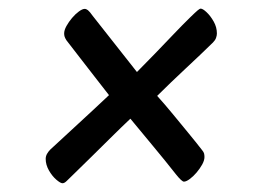

<svg xmlns="http://www.w3.org/2000/svg" viewBox="-20 -531 592 445"><path d="M124.8 -106.3Q120.2 -106.3 110.6 -114.5Q100.9 -122.8 93.4 -136Q85.9 -149.2 85.9 -162.7Q85.9 -168.6 88.8 -174.1Q91.8 -179.5 96.4 -184.2Q126.9 -212.6 162.8 -245.5Q198.7 -278.4 232.6 -310.5Q216.7 -331.4 198.8 -353.9Q181 -376.4 164.3 -398.4Q147.7 -420.4 134 -437.6Q130.7 -442.8 129.7 -446.2Q128.7 -449.5 128.7 -453.5Q128.7 -461.1 134 -470.7Q139.4 -480.4 147 -489.4Q154.6 -498.4 162.8 -504.4Q171 -510.4 176.3 -510.4Q179.9 -510.4 183.9 -507.3Q187.9 -504.1 195.2 -493.8Q219.6 -462.7 246.2 -429.1Q272.8 -395.6 297.4 -364.1Q317.3 -384.1 338.6 -406.1Q359.8 -428.1 380.8 -450.1Q401.7 -472.1 420.4 -490.4Q433.2 -502.9 438 -506.9Q442.9 -511 445.1 -511Q450 -511 458.8 -502.7Q467.7 -494.4 475.2 -481.2Q482.7 -468 482.7 -453.5Q482.7 -448.6 480.7 -443.1Q478.8 -437.7 473.5 -432.4Q445.1 -404.6 410.9 -372.8Q376.7 -340.9 344.3 -308.8Q362.2 -288.9 380.7 -266.4Q399.1 -243.9 416.8 -222.5Q434.5 -201 448.6 -182.8Q452.2 -178.6 453.1 -174.8Q453.9 -171 453.9 -167Q453.9 -159.4 448.6 -149.7Q443.2 -140 435.6 -131.1Q428 -122.1 419.8 -116.1Q411.6 -110 406.3 -110Q401.4 -110 388.1 -126.6Q363 -158.5 335.6 -191.4Q308.2 -224.4 282.2 -255.9Q261.3 -236.2 238.3 -213.4Q215.3 -190.5 192.6 -168.3Q169.9 -146.1 149.5 -126.1Q139.5 -116.4 134.3 -111.3Q129.2 -106.3 124.8 -106.3Z"/></svg>

Font: Briem Hand Thin
Style: Regular
Weight: 100
Designer: Gunnlaugur SE Briem, Eben Sorkin
Foundry: Sorkin Type Co.
Version: Version 1.003